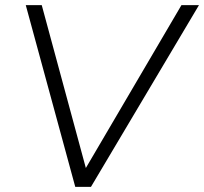

<svg xmlns="http://www.w3.org/2000/svg" viewBox="-20 -725 792 745"><path d="M272 0 80 -705H142L321 -44H296L684 -705H752L333 0Z"/></svg>

Font: Mulish ExtraLight Light
Style: Italic
Weight: 300
Italic angle: -9°
Version: Version 3.603